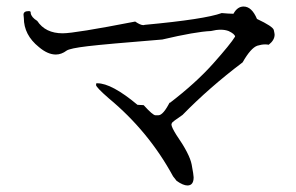

<svg xmlns="http://www.w3.org/2000/svg" viewBox="-20 -626 905 588"><path d="M554 -58Q573 -58 573 -83Q573 -90 567 -122Q561 -154 520 -213Q505 -237 505 -245Q505 -246 506.5 -249.5Q508 -253 539 -274Q621 -358 723 -435Q748 -479 768 -486Q781 -490 792 -490Q798 -490 803 -489Q821 -503 821 -520Q821 -523 818.5 -534Q816 -545 767 -568Q751 -606 726 -606Q707 -606 695 -584H691Q682 -584 659 -586Q607 -567 424 -550L419 -549Q410 -549 394 -560Q209 -524 172 -524Q119 -524 94 -562Q76 -573 74 -586V-588Q74 -592 68 -592Q52 -592 52 -581L53 -571Q53 -519 99 -482Q126 -459 151 -459Q168 -459 184 -471Q194 -478 248.5 -484.5Q303 -491 477 -505Q579 -529 626 -531Q642 -535 656 -535Q669 -535 680 -531Q699 -522 700 -514Q686 -491 633 -431.5Q580 -372 499 -310L501 -315Q480 -273 465 -273Q464 -273 456 -273Q448 -273 420 -304L401 -305Q322 -371 278 -371H274Q275 -371 275 -370L274 -366Q274 -359 313 -325Q435 -224 510 -86L521 -72Q541 -58 554 -58Z"/></svg>

Font: Xiaobo Songti 小帛宋体
Style: Regular
Weight: 400
Version: Version 1.501;March 17, 2024;FontCreator 14.0.0.2814 64-bit